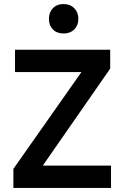

<svg xmlns="http://www.w3.org/2000/svg" viewBox="-20 -926 604 946"><path d="M408 -609 407 -571H54V-681H523V-588L163 -70L153 -110H527V0H46V-94ZM221 -833Q221 -865 240.5 -885.5Q260 -906 294 -906Q326 -906 346 -885.5Q366 -865 366 -833Q366 -801 346 -781Q326 -761 294 -761Q260 -761 240.5 -781Q221 -801 221 -833Z"/></svg>

Font: Gabarito Medium
Style: Regular
Weight: 500
Designer: Leandro Assis / Alvaro Franca / Felipe Casaprima
Foundry: Naipe Foundry
Version: Version 1.000